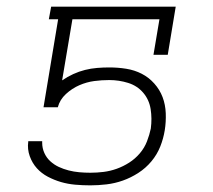

<svg xmlns="http://www.w3.org/2000/svg" viewBox="-20 -550 640 578"><path d="M252 8Q229 8 206.5 6Q184 4 163.5 -2Q143 -8 124 -18Q105 -28 91 -43.5Q77 -59 69.5 -80Q62 -101 65 -123V-125H107V-120Q107 -104 113.5 -89.5Q120 -75 131.5 -64.5Q143 -54 157 -47.5Q171 -41 186.5 -37Q202 -33 218.5 -31.5Q235 -30 252 -30Q272 -30 292 -32.5Q312 -35 331.5 -42Q351 -49 369 -60.5Q387 -72 401 -88.5Q415 -105 422.5 -124.5Q430 -144 434 -163Q438 -193 433.5 -221.5Q429 -250 411 -271Q393 -292 365.5 -300.5Q338 -309 309 -309Q286 -309 263.5 -306Q241 -303 219 -293.5Q197 -284 178.5 -267Q160 -250 154 -227H111L155 -492H127L134 -530H509L485 -385H442L460 -492H198L167 -308Q183 -319 200.5 -327Q218 -335 236 -339.5Q254 -344 272.5 -345.5Q291 -347 309 -347Q335 -347 360 -343Q385 -339 406.5 -328Q428 -317 444.5 -298.5Q461 -280 469.5 -257.5Q478 -235 479 -209Q480 -183 476 -158Q472 -133 462.5 -109Q453 -85 436 -64.5Q419 -44 396.5 -29.5Q374 -15 350 -6.5Q326 2 301 5Q276 8 252 8Z"/></svg>

Font: Iosevka Slab XLtExObl
Style: Regular
Weight: 200
Width: 7
Italic angle: -9°
Monospace: yes
Designer: Belleve Invis
Foundry: Belleve Invis
Version: Version 11.1.1; ttfautohint (v1.8.3)